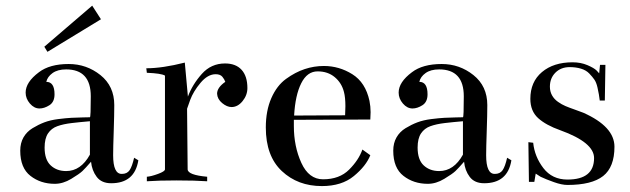

<svg xmlns="http://www.w3.org/2000/svg" viewBox="-20 -625 2172 662"><path d="M442.4 -81.1 457 -72.3Q444.3 6.8 363.3 6.8Q330.1 6.8 313.5 -15.1Q296.9 -37.1 293.9 -67.4Q274.4 -44.9 264.2 -35.2Q253.9 -25.4 225.6 -8.3Q197.3 8.8 168.9 8.8Q120.1 8.8 85 -18.6Q49.8 -45.9 49.8 -105.5Q49.8 -131.8 61 -151.4Q72.3 -170.9 92.3 -183.1Q112.3 -195.3 132.8 -203.1Q153.3 -210.9 180.7 -214.4Q208 -217.8 226.1 -218.8Q244.1 -219.7 266.1 -220.2Q288.1 -220.7 290 -220.7Q293 -220.7 293 -293Q293 -385.7 208 -385.7Q178.7 -385.7 161.1 -373Q143.6 -360.4 139.6 -342.8Q168 -342.8 168 -299.8Q168 -273.4 150.4 -262.2Q132.8 -251 116.2 -251Q97.7 -251 83 -268.1Q68.4 -285.2 68.4 -305.7Q68.4 -341.8 114.3 -376Q151.4 -404.3 216.8 -404.3Q278.3 -404.3 326.2 -366.2Q374 -328.1 374 -262.7Q374 -230.5 372.1 -172.9Q370.1 -115.2 370.1 -89.8Q370.1 -24.4 400.4 -25.4Q418 -25.4 426.8 -38.1Q435.5 -50.8 442.4 -81.1ZM290 -91.8V-207Q255.9 -204.1 227.1 -200.7Q198.2 -197.3 177.7 -189.9Q157.2 -182.6 145.5 -165Q133.8 -147.5 133.8 -116.2Q133.8 -74.2 154.8 -54.7Q175.8 -35.2 208 -35.2Q258.8 -35.2 290 -91.8ZM132.8 -463.9 297.9 -605.5 328.1 -558.6 143.6 -446.3Z M755.9 -406.2Q793 -406.2 813 -384.3Q833 -362.3 833 -321.3Q833 -296.9 816.4 -276.4Q799.8 -255.9 778.3 -255.9Q762.7 -255.9 746.1 -269.5Q729.5 -283.2 728.5 -301.8Q728.5 -323.2 756.8 -342.8Q753.9 -351.6 746.6 -360.4Q739.3 -369.1 723.6 -369.1Q696.3 -369.1 671.4 -339.4Q646.5 -309.6 635.7 -280.3L625 -250L627 -41Q627.9 -21.5 694.3 -15.6V0Q653.3 -2.9 587.9 -2.9Q526.4 -2.9 486.3 0V-15.6Q501 -16.6 524.9 -25.4Q548.8 -34.2 548.8 -41V-364.3Q536.1 -372.1 486.3 -374L484.4 -389.6Q540 -389.6 617.2 -409.2L627.9 -292Q643.6 -334 675.8 -370.1Q708 -406.2 755.9 -406.2Z M994.1 -226.6 1169.9 -227.5Q1170.9 -244.1 1170.9 -258.8Q1170.9 -289.1 1166 -307.6Q1158.2 -338.9 1134.3 -358.9Q1110.4 -378.9 1075.2 -378.9Q1039.1 -378.9 1018.6 -337.9Q998 -296.9 994.1 -226.6ZM993.2 -211.9V-190.4Q993.2 -120.1 1019 -63.5Q1044.9 -6.8 1093.8 -6.8Q1150.4 -6.8 1183.6 -40Q1216.8 -73.2 1229.5 -109.4L1256.8 -89.8Q1242.2 -52.7 1200.2 -18.1Q1158.2 16.6 1089.8 16.6Q1006.8 16.6 951.7 -35.2Q896.5 -86.9 896.5 -185.5Q896.5 -243.2 915.5 -286.6Q934.6 -330.1 966.3 -353Q998 -376 1030.3 -386.7Q1062.5 -397.5 1096.7 -397.5Q1149.4 -397.5 1194.8 -369.1Q1240.2 -340.8 1253.9 -277.3Q1257.8 -257.8 1257.8 -238.3Q1257.8 -227.5 1256.8 -212.9Z M1728.5 -81.1 1743.2 -72.3Q1730.5 6.8 1649.4 6.8Q1616.2 6.8 1599.6 -15.1Q1583 -37.1 1580.1 -67.4Q1560.5 -44.9 1550.3 -35.2Q1540 -25.4 1511.7 -8.3Q1483.4 8.8 1455.1 8.8Q1406.2 8.8 1371.1 -18.6Q1335.9 -45.9 1335.9 -105.5Q1335.9 -131.8 1347.2 -151.4Q1358.4 -170.9 1378.4 -183.1Q1398.4 -195.3 1418.9 -203.1Q1439.5 -210.9 1466.8 -214.4Q1494.1 -217.8 1512.2 -218.8Q1530.3 -219.7 1552.2 -220.2Q1574.2 -220.7 1576.2 -220.7Q1579.1 -220.7 1579.1 -293Q1579.1 -385.7 1494.1 -385.7Q1464.8 -385.7 1447.3 -373Q1429.7 -360.4 1425.8 -342.8Q1454.1 -342.8 1454.1 -299.8Q1454.1 -273.4 1436.5 -262.2Q1418.9 -251 1402.3 -251Q1383.8 -251 1369.1 -268.1Q1354.5 -285.2 1354.5 -305.7Q1354.5 -341.8 1400.4 -376Q1437.5 -404.3 1502.9 -404.3Q1564.5 -404.3 1612.3 -366.2Q1660.2 -328.1 1660.2 -262.7Q1660.2 -230.5 1658.2 -172.9Q1656.2 -115.2 1656.2 -89.8Q1656.2 -24.4 1686.5 -25.4Q1704.1 -25.4 1712.9 -38.1Q1721.7 -50.8 1728.5 -81.1ZM1576.2 -91.8V-207Q1542 -204.1 1513.2 -200.7Q1484.4 -197.3 1463.9 -189.9Q1443.4 -182.6 1431.6 -165Q1419.9 -147.5 1419.9 -116.2Q1419.9 -74.2 1440.9 -54.7Q1461.9 -35.2 1494.1 -35.2Q1544.9 -35.2 1576.2 -91.8Z M1936.5 12.7Q1917 12.7 1889.6 2.9Q1862.3 -6.8 1843.8 -15.6L1827.1 -26.4L1822.3 2H1803.7L1801.8 -134.8L1818.4 -132.8Q1823.2 -85 1853.5 -45.4Q1883.8 -5.9 1936.5 -5.9Q2028.3 -5.9 2028.3 -80.1Q2028.3 -133.8 1912.1 -175.8Q1862.3 -193.4 1835.4 -217.8Q1808.6 -242.2 1808.6 -284.2Q1808.6 -342.8 1848.6 -376.5Q1888.7 -410.2 1954.1 -410.2Q1982.4 -410.2 2005.4 -400.4Q2028.3 -390.6 2037.1 -381.8L2045.9 -372.1L2048.8 -401.4H2067.4L2065.4 -278.3H2047.9Q2045.9 -292 2044.9 -299.3Q2043.9 -306.6 2040 -323.7Q2036.1 -340.8 2029.3 -350.6Q2022.5 -360.4 2011.7 -371.6Q2001 -382.8 1983.4 -388.2Q1965.8 -393.6 1944.3 -393.6Q1914.1 -393.6 1895 -374.5Q1876 -355.5 1876 -326.2Q1876 -309.6 1883.3 -296.4Q1890.6 -283.2 1903.8 -273.9Q1917 -264.6 1929.7 -259.3Q1942.4 -253.9 1961.9 -247.1Q1981.4 -240.2 1991.2 -236.3Q2098.6 -188.5 2098.6 -119.1Q2098.6 -48.8 2059.6 -18.1Q2020.5 12.7 1936.5 12.7Z"/></svg>

Font: Bentham
Style: Regular
Weight: 400
Version: Version 002.002